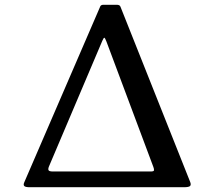

<svg xmlns="http://www.w3.org/2000/svg" viewBox="-20 -785 912 805"><path d="M750 0H105Q87 0 82 -4.8Q77 -9.5 81.5 -20L400.5 -758.5Q403.5 -765 414 -765H469.5Q482 -765 485 -757L777 -23Q782 -11 777.2 -5.5Q772.5 0 750 0ZM612 -66Q625.5 -66 625.8 -71.5Q626 -77 623 -85L426 -611.5Q420 -627 417.2 -626.8Q414.5 -626.5 409 -614L186.5 -90Q181 -78 183.2 -72Q185.5 -66 201.5 -66Z"/></svg>

Font: Besley* Condensed Medium
Style: Regular
Weight: 500
Width: 3
Designer: Owen Earl
Foundry: indestructible type*
Version: Version 3.000; ttfautohint (v1.8.3)